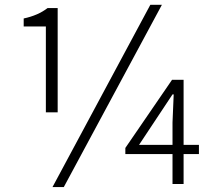

<svg xmlns="http://www.w3.org/2000/svg" viewBox="-20 -762 891 795"><path d="M218.8 -296.9H169.9V-652.3H78.1V-685.5Q137.7 -698.2 176.8 -728.5H218.8ZM602.5 -742.2H650.4L244.1 12.7H197.3ZM555.7 -162.1H694.3V-254.9L699.2 -371.1H694.3ZM803.7 -162.1V-124H740.2V0H694.3V-124H499V-149.4L692.4 -431.6H740.2V-162.1Z"/></svg>

Font: Taipei Sans TC Beta Light
Style: Regular
Weight: 300
Designer: JT Foundry
Foundry: JT Foundry
Version: Version 1.000